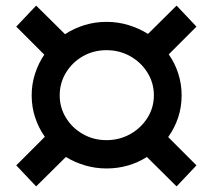

<svg xmlns="http://www.w3.org/2000/svg" viewBox="-20 -660 740 685"><path d="M610 5 504 -100Q473 -80 436.5 -69.5Q400 -59 360 -59Q320 -59 283 -70Q246 -81 215 -100L109 5L38 -70L140 -172Q118 -203 105.5 -240.5Q93 -278 93 -320Q93 -360 105 -397Q117 -434 138 -465L38 -565L109 -640L212 -538Q244 -559 281.5 -570.5Q319 -582 360 -582Q401 -582 438.5 -570.5Q476 -559 508 -539L610 -640L681 -565L582 -466Q604 -435 616 -397.5Q628 -360 628 -320Q628 -278 615.5 -240.5Q603 -203 580 -171L681 -70ZM360 -160Q406 -160 444.5 -181.5Q483 -203 506 -239.5Q529 -276 529 -320Q529 -364 506 -401Q483 -438 444.5 -459.5Q406 -481 360 -481Q314 -481 276 -459.5Q238 -438 215.5 -401Q193 -364 193 -320Q193 -276 215.5 -239.5Q238 -203 276 -181.5Q314 -160 360 -160Z"/></svg>

Font: Montserrat SemiBold
Style: Italic
Weight: 600
Italic angle: -11.3°
Designer: Julieta Ulanovsky
Foundry: Julieta Ulanovsky
Version: Version 9.000; ttfautohint (v1.8.4.7-5d5b)